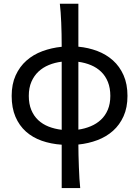

<svg xmlns="http://www.w3.org/2000/svg" viewBox="-20 -752 733 1012"><path d="M561.5 -246.6Q561.5 -288.1 548.8 -319.8Q536.1 -351.6 513.4 -373.5Q490.7 -395.5 460 -408.4Q429.2 -421.4 393.1 -426.3V-68.8Q427.7 -73.7 458.5 -86.7Q489.3 -99.6 512.2 -121.1Q535.2 -142.6 548.3 -173.8Q561.5 -205.1 561.5 -246.6ZM131.8 -246.6Q131.8 -204.1 145 -172.4Q158.2 -140.6 181.4 -118.9Q204.6 -97.2 236.3 -84.7Q268.1 -72.3 305.2 -67.9V-426.8Q269 -422.4 237.5 -409.4Q206.1 -396.5 182.6 -374.5Q159.2 -352.5 145.5 -320.8Q131.8 -289.1 131.8 -246.6ZM41.5 -246.6Q41.5 -308.6 62.5 -354.7Q83.5 -400.9 119.4 -432.6Q155.3 -464.4 203.4 -482.2Q251.5 -500 305.2 -505.4Q305.2 -576.2 302.7 -633.3Q300.3 -690.4 295.4 -732.4H393.1V-505.9Q445.8 -501 492.9 -483.2Q540 -465.3 575.4 -433.6Q610.8 -401.9 631.3 -355.5Q651.9 -309.1 651.9 -246.6Q651.9 -185.1 631.3 -139.4Q610.8 -93.8 575.7 -62.5Q540.5 -31.2 493.4 -13.4Q446.3 4.4 393.1 9.8Q393.1 33.7 393.8 64.9Q394.5 96.2 395.8 128.4Q397 160.6 398.7 190.2Q400.4 219.7 402.8 239.3H305.2V10.7Q248.5 6.8 200.4 -10Q152.3 -26.9 116.9 -58.3Q81.5 -89.8 61.5 -136.5Q41.5 -183.1 41.5 -246.6Z"/></svg>

Font: Andika Compact
Style: Regular
Weight: 400
Designer: Victor Gaultney, Annie Olsen, Julie Remington, Don Collingsworth, Eric Hays, Becca Hirsbrunner
Foundry: SIL International
Version: Version 5.000 ; LnSpcTght